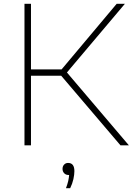

<svg xmlns="http://www.w3.org/2000/svg" viewBox="-20 -760 703 1004"><path d="M108 0V-740H142V-397H302L590 -740H633L330 -381L654 0H610L300 -364H142V0ZM325 224Q333 203 336.8 186.2Q340.5 169.5 341.5 155H338Q324.5 155 315.8 146Q307 137 307 123Q307 109.5 315.2 100.8Q323.5 92 336 92Q369 92 369 135Q369 153 363.8 176.8Q358.5 200.5 347 224Z"/></svg>

Font: Encode Sans Exp Th
Style: Regular
Weight: 100
Width: 7
Designer: Multiple Designers
Foundry: Impallari Type
Version: Version 3.002; ttfautohint (v1.8.3) -l 8 -r 50 -G 200 -x 14 